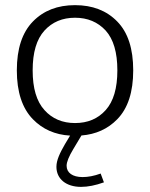

<svg xmlns="http://www.w3.org/2000/svg" viewBox="-20 -522 582 746"><path d="M271.5 -502C203.6 -502 149.4 -481 107.9 -438.5C66.4 -396 45.4 -333 45.4 -248.5C45.4 -164.6 66.4 -101.1 107.9 -58.6C145.5 -20 193.4 1.5 252.4 4.9L232.4 38.1C212.4 72.8 199.2 100.6 199.2 126C199.2 173.3 236.8 204.1 294.9 204.1C321.8 204.1 351.1 198.2 383.8 186.5L371.1 152.3C345.7 161.6 322.3 166 300.8 166C262.2 166 238.8 149.4 238.8 122.1C238.8 107.4 247.6 85.9 264.6 57.6L296.4 4.4C352.5 0 398.9 -21 435.5 -58.6C477.1 -101.1 497.6 -164.6 497.6 -248.5C497.6 -333 477.1 -396 435.5 -438.5C394 -481 339.4 -502 271.5 -502ZM271.5 -453.1C320.3 -453.1 359.9 -436.5 390.6 -403.3C420.9 -369.6 436 -318.4 436 -248.5C436 -179.2 420.9 -127.9 390.6 -94.2C360.4 -60.5 320.8 -43.9 271.5 -43.9C222.7 -43.9 183.1 -60.5 152.8 -94.2C122.1 -127.9 106.9 -179.2 106.9 -248.5C106.9 -318.4 122.1 -369.6 152.8 -403.3C183.1 -436.5 222.7 -453.1 271.5 -453.1Z"/></svg>

Font: Estedad Light
Style: Regular
Weight: 300
Designer: Amin Abedi
Version: Version 7.3